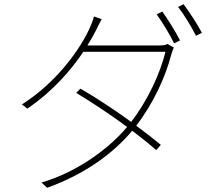

<svg xmlns="http://www.w3.org/2000/svg" viewBox="-20 -846 1040 912"><path d="M751 -791 724 -778C751 -741 788 -680 807 -640L835 -654C813 -698 776 -756 751 -791ZM852 -826 826 -813C855 -776 888 -721 911 -676L939 -690C919 -729 879 -790 852 -826ZM463 -755 426 -768C423 -751 412 -726 407 -715C365 -619 252 -456 84 -350L110 -330C234 -415 318 -514 376 -600H766C741 -498 682 -369 603 -267C526 -323 443 -378 362 -425L342 -405C421 -357 507 -300 584 -243C489 -131 338 -26 177 21L204 46C389 -21 521 -121 608 -225C650 -193 689 -162 722 -133L744 -158C709 -187 669 -218 627 -249C707 -352 766 -480 793 -585C795 -592 801 -611 806 -620L776 -637C766 -632 755 -630 732 -630H395C411 -655 424 -679 435 -700C443 -716 453 -738 463 -755Z"/></svg>

Font: Noto Sans CJK SC Thin
Style: Regular
Weight: 100
Designer: Ryoko NISHIZUKA 西塚涼子 (kana, bopomofo & ideographs); Paul D. Hunt (Latin, Greek & Cyrillic); Sandoll Communications 산돌커뮤니
Foundry: Adobe
Version: Version 2.004;hotconv 1.0.118;makeotfexe 2.5.65603